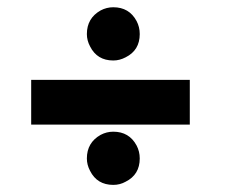

<svg xmlns="http://www.w3.org/2000/svg" viewBox="-20 -568 675 532"><path d="M66.4 -222.7V-346.7H505.9V-222.7ZM220.7 -473.6Q220.7 -517.6 258.8 -539.1Q275.4 -547.9 293.9 -547.9Q337.9 -547.9 358.4 -509.8Q367.2 -493.2 367.2 -473.6Q367.2 -428.7 328.1 -409.2Q311.5 -400.4 293.9 -400.4Q249 -400.4 229.5 -439.5Q220.7 -456.1 220.7 -473.6ZM220.7 -128.9Q220.7 -172.9 258.8 -194.3Q275.4 -203.1 293.9 -203.1Q337.9 -203.1 358.4 -165Q367.2 -148.4 367.2 -128.9Q367.2 -84 328.1 -64.5Q312.5 -55.7 293.9 -55.7Q249 -55.7 229.5 -94.7Q220.7 -111.3 220.7 -128.9Z"/></svg>

Font: Post No Bills Colombo
Style: ExtraBold
Weight: 900
Designer: Kosala Senevirathne, Siva Puranthara, Lasantha Premarathna, Tharique Azeez
Foundry: Mooniak
Version: Version 1.220 ; ttfautohint (v1.5)